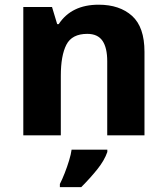

<svg xmlns="http://www.w3.org/2000/svg" viewBox="-20 -564 697 800"><path d="M391.1 -544.4Q478.5 -544.4 530.3 -497.8Q582 -451.2 582 -348.1V0H426.8V-308.6Q426.8 -365.2 407 -394Q387.2 -422.9 343.8 -422.9Q279.8 -422.9 256.6 -377.7Q233.4 -332.5 233.4 -248V0H77.1V-534.7H196.8L218.3 -463.4H224.6Q277.8 -544.4 391.1 -544.4ZM427.2 59.6V69.3Q415 104.5 385.3 141.6Q355.5 178.7 318.4 215.8H229.5V202.6Q239.3 183.6 249.5 157.5Q259.8 131.3 267.8 105Q275.9 78.6 278.3 59.6Z"/></svg>

Font: Lunasima
Style: Bold
Weight: 700
Designer: The DocRepair Project, Monotype Design Team
Foundry: Google
Version: Version 2.009